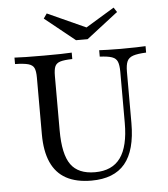

<svg xmlns="http://www.w3.org/2000/svg" viewBox="-54 -804 755 865"><g transform="rotate(-5 323.5 -372.0)"><path d="M325 11.3Q256.5 11.3 210.9 -13.7Q165.3 -38.7 142.7 -89.5Q120.2 -140.3 120.2 -216.1V-472.6Q120.2 -501.6 113.7 -515.7Q107.3 -529.8 87.5 -535.5Q67.7 -541.1 27.4 -541.9V-571Q63.7 -568.5 160.5 -568.5Q250 -568.5 286.3 -571V-541.9Q249.2 -541.1 231.5 -535.5Q213.7 -529.8 207.7 -515.7Q201.6 -501.6 201.6 -472.6V-226.6Q201.6 -118.5 235.1 -71.8Q268.5 -25 344.4 -25Q421.8 -25 459.3 -76.6Q496.8 -128.2 496.8 -234.7V-465.3Q496.8 -496 490.3 -511.7Q483.9 -527.4 465.3 -533.9Q446.8 -540.3 410.5 -541.9V-571Q424.2 -570.2 448.4 -569.4Q472.6 -568.5 507.3 -568.5Q549.2 -568.5 577.4 -569.4Q605.6 -570.2 620.2 -571V-541.9Q581.5 -540.3 561.3 -533.5Q541.1 -526.6 533.9 -510.5Q526.6 -494.4 526.6 -462.9V-231.5Q526.6 -108.1 477 -48.4Q427.4 11.3 325 11.3ZM491.9 -756.5 505.6 -735.5 362.9 -625H310.5L174.2 -734.7L189.5 -756.5L383.9 -668.5H346.8Z"/></g></svg>

Font: Playfair
Style: Regular
Weight: 400
Designer: Claus Eggers Sørensen
Foundry: Claus Eggers Sørensen
Version: Version 2.001;gftools[0.9.30]